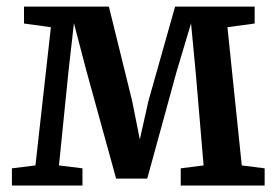

<svg xmlns="http://www.w3.org/2000/svg" viewBox="-20 -576 858 596"><path d="M17 0V-53.5L90 -62.5L138 -491.5L54.5 -503V-555.5H318L390.5 -261.5L414 -143L440.5 -261.5L523.5 -555.5H770.5V-503L686 -491.5L730.5 -62.5L801.5 -53.5V0H541V-53.5L612 -62.5L587.5 -351.5L573 -503.5L528 -353L437 -21.5H340.5L248.5 -355L209.5 -504L192.5 -353.5L163 -62.5L236 -53.5V0Z"/></svg>

Font: Merriweather SemiBold
Style: Regular
Weight: 600
Version: Version 2.100